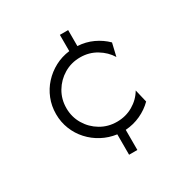

<svg xmlns="http://www.w3.org/2000/svg" viewBox="-143 -721 808 838"><g transform="rotate(-30 260.5 -302.0)"><path d="M270.8 0V-102.8Q231.2 -108.3 197.2 -126.4Q163.2 -144.4 137.5 -172.6Q111.8 -200.7 97.6 -236.5Q83.3 -272.2 83.3 -312.5Q83.3 -353.5 97.6 -389.2Q111.8 -425 137.5 -453.1Q163.2 -481.2 197.2 -499.3Q231.2 -517.4 270.8 -522.2V-604.2H312.5V-523.6Q353.5 -521.5 389.2 -504.9Q425 -488.2 451.4 -461.8L436.1 -397.2Q415.3 -431.2 378.8 -453.1Q342.4 -475 297.9 -475Q252.8 -475 216 -453.1Q179.2 -431.2 157.3 -394.4Q135.4 -357.6 135.4 -312.5Q135.4 -268.1 157.3 -231.2Q179.2 -194.4 216 -172.6Q252.8 -150.7 297.9 -150.7Q342.4 -150.7 378.8 -171.9Q415.3 -193.1 436.1 -228.5L451.4 -163.9Q425 -137.5 389.2 -120.8Q353.5 -104.2 312.5 -101.4V0Z"/></g></svg>

Font: Afacad Flux Light
Style: Regular
Weight: 300
Designer: Kristian Moeller
Foundry: Dicotype
Version: Version 1.100